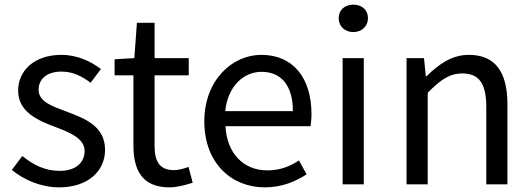

<svg xmlns="http://www.w3.org/2000/svg" viewBox="-20 -793 2288 826"><path d="M234 13C362 13 432 -60 432 -148C432 -251 345 -283 266 -313C205 -336 146 -355 146 -407C146 -449 177 -485 245 -485C294 -485 332 -465 370 -437L414 -496C371 -529 312 -557 245 -557C127 -557 58 -489 58 -403C58 -311 144 -274 220 -246C280 -223 344 -198 344 -143C344 -96 309 -58 237 -58C172 -58 123 -84 76 -122L31 -62C83 -19 157 13 234 13Z M709 13C742 13 778 3 809 -7L791 -75C773 -68 748 -61 729 -61C666 -61 645 -99 645 -166V-469H792V-543H645V-695H569L558 -543L473 -538V-469H554V-168C554 -59 593 13 709 13Z M1119 13C1193 13 1251 -12 1299 -43L1266 -103C1226 -76 1183 -60 1130 -60C1027 -60 956 -134 950 -250H1316C1318 -263 1320 -282 1320 -302C1320 -457 1242 -557 1104 -557C978 -557 859 -447 859 -271C859 -92 975 13 1119 13ZM949 -315C960 -422 1028 -484 1105 -484C1190 -484 1240 -425 1240 -315Z M1454 0H1545V-543H1454ZM1500 -655C1536 -655 1563 -680 1563 -714C1563 -751 1536 -773 1500 -773C1464 -773 1437 -751 1437 -714C1437 -680 1464 -655 1500 -655Z M1729 0H1820V-394C1875 -449 1913 -477 1969 -477C2041 -477 2072 -434 2072 -332V0H2163V-344C2163 -483 2111 -557 1997 -557C1923 -557 1867 -516 1815 -465H1812L1804 -543H1729Z"/></svg>

Font: Noto Sans T Chinese Regular
Style: Regular
Weight: 400
Designer: Ryoko NISHIZUKA (kana & ideographs); Paul D. Hunt (Latin, Greek & Cyrillic); Wenlong ZHANG (bopomofo); Sandoll Communica
Foundry: Adobe Systems Incorporated
Version: Version 1.000;PS 1;hotconv 1.0.78;makeotf.lib2.5.61930